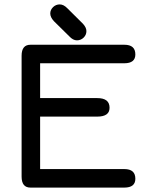

<svg xmlns="http://www.w3.org/2000/svg" viewBox="-20 -845 676 871"><path d="M544 6C544 6 544 6 544 6C577.5 6 594 -7.5 594 -34C594 -34 594 -34 594 -34C594 -63.5 577.5 -78 544 -78C544 -78 162 -78 162 -78C162 -78 162 -316 162 -316C162 -316 421 -316 421 -316C421 -316 421 -316 421 -316C458.5 -316 477 -329.5 477 -356C477 -356 477 -356 477 -356C477 -385.5 458.5 -400 421 -400C421 -400 162 -400 162 -400C162 -400 162 -558 162 -558C162 -558 544 -558 544 -558C544 -558 544 -558 544 -558C577.5 -558 594 -571.5 594 -598C594 -598 594 -598 594 -598C594 -627.5 577.5 -642 544 -642C544 -642 118 -642 118 -642C118 -642 118 -642 118 -642C91.5 -642 78 -625.5 78 -592C78 -592 78 -44 78 -44C78 -44 78 -44 78 -44C78 -10.5 91.5 6 118 6C118 6 544 6 544 6ZM329 -662C340.5 -662 351 -666 359.5 -674.5C368 -683 372 -692.5 372 -704C372 -704 372 -704 372 -704C372 -714.5 367 -725.5 356.5 -737C356.5 -737 286 -807 286 -807C286 -807 286 -807 286 -807C274.5 -819 263 -825 251 -825C251 -825 251 -825 251 -825C239.5 -825 229.5 -821 221 -813C212.5 -804.5 208 -795 208 -784C208 -784 208 -784 208 -784C208 -772.5 213.5 -761 224.5 -749C224.5 -749 294 -680.5 294 -680.5C294 -680.5 294 -680.5 294 -680.5C305.5 -668 317 -662 329 -662C329 -662 329 -662 329 -662Z"/></svg>

Font: Jura-Fortis-Bold
Style: Bold
Weight: 500
Designer: Daniel Johnson, Alexei Vanyashin, Mirko Velimirovic
Foundry: Daniel Johnson
Version: ""